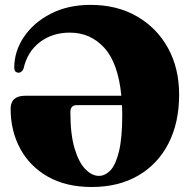

<svg xmlns="http://www.w3.org/2000/svg" viewBox="-20 -734 762 768"><path d="M22.5 -299Q22.5 -351 81 -351H465.5Q452.5 -482.5 397 -543Q341.5 -603.5 259.5 -603.5Q189.5 -603.5 139.5 -565.5Q89.5 -527.5 74 -459Q65.5 -441 50.5 -443.5Q37 -446 37 -463Q37 -529 75.8 -586.5Q114.5 -644 183.2 -679.2Q252 -714.5 342.5 -714.5Q447.5 -714.5 527.2 -668.8Q607 -623 651.8 -542.2Q696.5 -461.5 696.5 -355.5Q696.5 -243 653.8 -160Q611 -77 532.5 -31.5Q454 14 347 14Q244 14 171.2 -27.5Q98.5 -69 60.5 -140Q22.5 -211 22.5 -299ZM375.5 -30.5Q401 -30.5 422.2 -53.2Q443.5 -76 456.2 -129.5Q469 -183 469 -275Q469 -295 468 -313.5H287.5Q261.5 -313.5 261.5 -285.5Q261.5 -196 278.5 -139.8Q295.5 -83.5 321.8 -57Q348 -30.5 375.5 -30.5Z"/></svg>

Font: Fraunces 72pt Black
Style: Regular
Weight: 900
Version: Version 1.000;[0bf87f6ff]